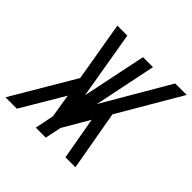

<svg xmlns="http://www.w3.org/2000/svg" viewBox="-190 -848 1011 1011"><g transform="rotate(45 316.0 -342.0)"><path d="M-17.1 0 189.5 -350.1 132.8 -683.6H207L271.5 -303.7L345.7 -661.6H419.9L348.6 -315.4L563.5 -683.6H648.9L444.8 -335L503.9 0H429.7L387.7 -237.3L302.2 -90.8L283.2 0H209L230.5 -106.4L209 -238.3L67.9 0Z"/></g></svg>

Font: Anka/Coder
Style: Italic
Weight: 400
Italic angle: -12°
Monospace: yes
Version: Version 001.100